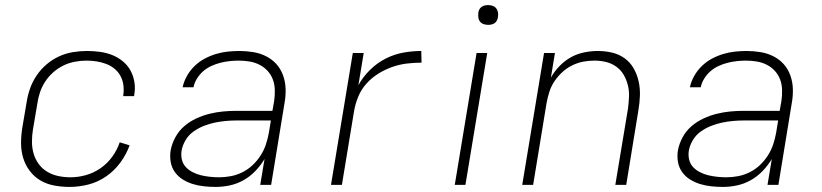

<svg xmlns="http://www.w3.org/2000/svg" viewBox="-20 -729 3240 757"><path d="M254 8Q224 8 194 2.5Q164 -3 139.5 -17.5Q115 -32 97.5 -55Q80 -78 71.5 -106Q63 -134 63 -164.5Q63 -195 68 -226L85 -326Q89 -353 98.5 -380Q108 -407 124.5 -431.5Q141 -456 164 -475.5Q187 -495 213.5 -507Q240 -519 268 -523.5Q296 -528 323 -528Q349 -528 374.5 -524.5Q400 -521 422.5 -512Q445 -503 464 -487.5Q483 -472 494.5 -451Q506 -430 510 -405Q514 -380 509 -354V-350H466V-353Q469 -373 466.5 -393Q464 -413 455 -429.5Q446 -446 431.5 -458Q417 -470 398.5 -477Q380 -484 360.5 -487Q341 -490 320 -490Q298 -490 274.5 -485.5Q251 -481 229.5 -470.5Q208 -460 189.5 -443.5Q171 -427 158 -407Q145 -387 137.5 -364.5Q130 -342 127 -319L110 -219Q106 -195 106 -170.5Q106 -146 112.5 -123.5Q119 -101 132.5 -82.5Q146 -64 166 -52Q186 -40 209.5 -35Q233 -30 258 -30Q288 -30 318.5 -38.5Q349 -47 376 -65.5Q403 -84 422.5 -111Q442 -138 452 -168L491 -156Q478 -120 454.5 -88Q431 -56 398.5 -33.5Q366 -11 328.5 -1.5Q291 8 254 8Z M830 8Q807 8 784 5.5Q761 3 740 -3.5Q719 -10 700.5 -21.5Q682 -33 669.5 -50.5Q657 -68 653 -90.5Q649 -113 653 -137Q658 -163 671.5 -188Q685 -213 706.5 -231.5Q728 -250 754 -262Q780 -274 806.5 -280.5Q833 -287 859.5 -289.5Q886 -292 912 -292H1054L1061 -331Q1064 -352 1063.5 -374Q1063 -396 1056 -415Q1049 -434 1035.5 -449Q1022 -464 1003.5 -473.5Q985 -483 964 -486.5Q943 -490 921 -490Q903 -490 885 -488Q867 -486 849 -481.5Q831 -477 813.5 -469Q796 -461 781.5 -448.5Q767 -436 756.5 -419Q746 -402 743 -385H700Q705 -408 717 -429.5Q729 -451 747 -468.5Q765 -486 786.5 -497.5Q808 -509 831 -516Q854 -523 877.5 -525.5Q901 -528 924 -528Q951 -528 978.5 -523.5Q1006 -519 1029.5 -507Q1053 -495 1070 -476Q1087 -457 1096 -432Q1105 -407 1106 -379.5Q1107 -352 1102 -324L1049 0H1006L1023 -102Q1008 -77 987 -55Q966 -33 940 -18.5Q914 -4 886 2Q858 8 830 8ZM844 -30Q867 -30 890.5 -34.5Q914 -39 936 -50Q958 -61 976 -78Q994 -95 1007.5 -116Q1021 -137 1028.5 -160Q1036 -183 1040 -205L1048 -254H913Q891 -254 869.5 -252Q848 -250 826.5 -245.5Q805 -241 783.5 -232.5Q762 -224 743 -210.5Q724 -197 712 -177Q700 -157 696 -136Q693 -117 697 -100Q701 -83 712.5 -70.5Q724 -58 740 -50Q756 -42 772.5 -38Q789 -34 807.5 -32Q826 -30 844 -30Z M1285 0 1371 -520H1414L1393 -393Q1411 -426 1439 -453.5Q1467 -481 1500.5 -498Q1534 -515 1570 -521.5Q1606 -528 1641 -528L1642 -482Q1614 -482 1584.5 -478.5Q1555 -475 1526.5 -465Q1498 -455 1471.5 -438.5Q1445 -422 1424.5 -399Q1404 -376 1392.5 -348Q1381 -320 1376 -291L1328 0Z M1773 0 1859 -520H1901L1815 0ZM1905 -631Q1895 -631 1886.5 -634Q1878 -637 1872.5 -644Q1867 -651 1866 -660.5Q1865 -670 1866 -680Q1867 -686 1870 -692Q1873 -698 1879 -702Q1885 -706 1891.5 -707.5Q1898 -709 1904 -709Q1914 -709 1922.5 -706Q1931 -703 1936.5 -696Q1942 -689 1943.5 -679.5Q1945 -670 1943 -660Q1942 -654 1939 -648Q1936 -642 1930.5 -638Q1925 -634 1918 -632.5Q1911 -631 1905 -631Z M2039 0 2125 -520H2168L2152 -423Q2166 -448 2186.5 -469Q2207 -490 2231.5 -503.5Q2256 -517 2283.5 -522.5Q2311 -528 2337 -528Q2366 -528 2393.5 -521.5Q2421 -515 2443 -499Q2465 -483 2478.5 -459Q2492 -435 2498 -408Q2504 -381 2503 -352Q2502 -323 2497 -294L2449 0H2406L2456 -301Q2459 -324 2460 -347.5Q2461 -371 2455.5 -393Q2450 -415 2439 -434Q2428 -453 2410 -466Q2392 -479 2370 -484.5Q2348 -490 2324 -490Q2302 -490 2280 -486Q2258 -482 2236.5 -471.5Q2215 -461 2197 -444.5Q2179 -428 2166 -408.5Q2153 -389 2146 -367Q2139 -345 2135 -323L2082 0Z M2830 8Q2807 8 2784 5.5Q2761 3 2740 -3.5Q2719 -10 2700.5 -21.5Q2682 -33 2669.5 -50.5Q2657 -68 2653 -90.5Q2649 -113 2653 -137Q2658 -163 2671.5 -188Q2685 -213 2706.5 -231.5Q2728 -250 2754 -262Q2780 -274 2806.5 -280.5Q2833 -287 2859.5 -289.5Q2886 -292 2912 -292H3054L3061 -331Q3064 -352 3063.5 -374Q3063 -396 3056 -415Q3049 -434 3035.5 -449Q3022 -464 3003.5 -473.5Q2985 -483 2964 -486.5Q2943 -490 2921 -490Q2903 -490 2885 -488Q2867 -486 2849 -481.5Q2831 -477 2813.5 -469Q2796 -461 2781.5 -448.5Q2767 -436 2756.5 -419Q2746 -402 2743 -385H2700Q2705 -408 2717 -429.5Q2729 -451 2747 -468.5Q2765 -486 2786.5 -497.5Q2808 -509 2831 -516Q2854 -523 2877.5 -525.5Q2901 -528 2924 -528Q2951 -528 2978.5 -523.5Q3006 -519 3029.5 -507Q3053 -495 3070 -476Q3087 -457 3096 -432Q3105 -407 3106 -379.5Q3107 -352 3102 -324L3049 0H3006L3023 -102Q3008 -77 2987 -55Q2966 -33 2940 -18.5Q2914 -4 2886 2Q2858 8 2830 8ZM2844 -30Q2867 -30 2890.5 -34.5Q2914 -39 2936 -50Q2958 -61 2976 -78Q2994 -95 3007.5 -116Q3021 -137 3028.5 -160Q3036 -183 3040 -205L3048 -254H2913Q2891 -254 2869.5 -252Q2848 -250 2826.5 -245.5Q2805 -241 2783.5 -232.5Q2762 -224 2743 -210.5Q2724 -197 2712 -177Q2700 -157 2696 -136Q2693 -117 2697 -100Q2701 -83 2712.5 -70.5Q2724 -58 2740 -50Q2756 -42 2772.5 -38Q2789 -34 2807.5 -32Q2826 -30 2844 -30Z"/></svg>

Font: Iosevka Aile Extralight
Style: Italic
Weight: 200
Italic angle: -9°
Designer: Belleve Invis
Foundry: Belleve Invis
Version: Version 31.1.0; ttfautohint (v1.8.4)